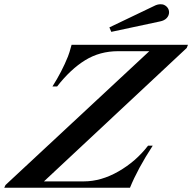

<svg xmlns="http://www.w3.org/2000/svg" viewBox="-78 -884 905 904"><path d="M-52 -13 625 -643H478Q392 -643 323 -600.5Q254 -558 191 -477H169Q213 -546 242 -618Q248 -632 259 -673H807L801 -658L129 -30H317Q398 -30 480 -77Q562 -124 619 -198H641Q570 -89 534 0H-58ZM437 -755 648 -856Q663 -864 678 -864Q685 -864 689 -863Q702 -859 710 -849Q718 -839 718 -826Q718 -811 707 -799Q696 -787 675 -783L446 -734Z"/></svg>

Font: Ibarra Real Nova
Style: Italic
Weight: 400
Italic angle: -22°
Designer: Jose Maria Ribagorda & Octavio Pardo
Foundry: Octavio Pardo
Version: Version 1.014